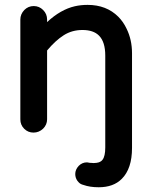

<svg xmlns="http://www.w3.org/2000/svg" viewBox="-20 -540 635 806"><path d="M347.7 -519.5Q426.8 -519.5 476.6 -469.7Q498 -448.2 511.7 -418.9Q534.2 -373 534.2 -316.4V81.1Q534.2 168 491.2 210.9Q456.1 246.1 394.5 246.1Q357.4 246.1 330.1 236.3Q317.4 233.4 309.6 224.6L304.7 218.8Q295.9 206.1 295.9 190.4Q295.9 171.9 310.5 156.2Q325.2 141.6 344.7 141.6H345.7L357.4 143.6H360.4Q366.2 144.5 373 144.5Q379.9 144.5 385.3 143.6Q390.6 142.6 394.5 141.6Q405.3 137.7 410.2 130.9Q421.9 116.2 421.9 79.1V-306.6Q421.9 -364.3 395.5 -390.6Q372.1 -414.1 326.2 -414.1Q282.2 -414.1 247.6 -392.1Q212.9 -370.1 177.7 -328.1V-39.1Q177.7 -16.6 161.1 0Q143.6 16.6 120.6 16.6Q97.7 16.6 81.5 0.5Q65.4 -15.6 65.4 -39.1V-458Q65.4 -480.5 82 -498Q98.6 -514.6 121.6 -514.6Q144.5 -514.6 161.1 -498Q177.7 -481.4 177.7 -458V-447.3Q234.4 -500 293.9 -513.7Q319.3 -519.5 347.7 -519.5Z"/></svg>

Font: FakePearl
Style: SemiBold
Weight: 400
Version: Version 1.2